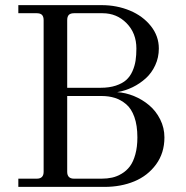

<svg xmlns="http://www.w3.org/2000/svg" viewBox="-20 -732 730 752"><path d="M243.2 -356V-59.1Q243.2 -32.2 270 -32.2H377.9Q399.9 -32.2 418.9 -36.4Q438 -40.5 456.8 -51.8Q475.6 -63 488.8 -80.6Q502 -98.1 510 -127.2Q518.1 -156.2 518.1 -193.8Q518.1 -240.7 506.3 -273.7Q494.6 -306.6 473.9 -324Q453.1 -341.3 429.7 -348.6Q406.2 -356 377.9 -356ZM51.8 -711.9H377.9Q437.5 -711.9 488.5 -690.7Q539.6 -669.4 570.8 -630.1Q602.1 -590.8 602.1 -542Q602.1 -506.8 588.1 -476.6Q574.2 -446.3 551 -425.3Q527.8 -404.3 499.3 -390.4Q470.7 -376.5 439 -371.1Q472.2 -369.1 504.9 -355.7Q537.6 -342.3 564.2 -319.8Q590.8 -297.4 607.4 -264.4Q624 -231.4 624 -193.8Q624 -132.8 591.3 -88.1Q558.6 -43.5 506.1 -21.7Q453.6 0 389.2 0H51.8V-32.2H124Q150.9 -32.2 150.9 -59.1V-652.8Q150.9 -667 144.5 -673.6Q138.2 -680.2 124 -680.2H51.8ZM243.2 -388.2H374Q408.2 -388.2 433.8 -396.7Q459.5 -405.3 474.6 -418.9Q489.7 -432.6 498.8 -453.1Q507.8 -473.6 511 -494.6Q514.2 -515.6 514.2 -542Q514.2 -602.1 475.8 -641.1Q437.5 -680.2 381.8 -680.2H270Q255.9 -680.2 249.5 -673.6Q243.2 -667 243.2 -652.8Z"/></svg>

Font: Flanker Steampunk
Style: Regular
Weight: 400
Designer: Alexey Kryukov, Leonardo Di Lena
Foundry: Alexey Kryukov, Leonardo Di Lena
Version: 1.210